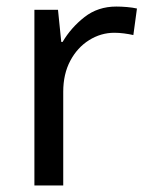

<svg xmlns="http://www.w3.org/2000/svg" viewBox="-20 -566 453 586"><path d="M335 -546Q350 -546 367.5 -544.5Q385 -543 398 -540L387 -459Q374 -462 358.5 -464Q343 -466 329 -466Q288 -466 252 -443.5Q216 -421 194.5 -380.5Q173 -340 173 -286V0H85V-536H157L167 -438H171Q197 -482 238 -514Q279 -546 335 -546Z"/></svg>

Font: Noto Sans Bassa Vah
Style: Regular
Weight: 400
Designer: Monotype Design Team
Foundry: Monotype Imaging Inc.
Version: Version 2.002